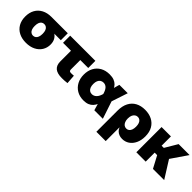

<svg xmlns="http://www.w3.org/2000/svg" viewBox="178 -1591 2848 2848"><g transform="rotate(45 1602.0 -167.5)"><path d="M307.6 10.7Q222.2 10.7 158.7 -22Q95.2 -54.7 60.5 -115.2Q25.9 -175.8 25.9 -259.3Q25.9 -342.3 59.8 -402.6Q93.8 -462.9 156.7 -496.1Q219.7 -529.3 305.7 -529.3H648.4V-383.3H409.2L305.7 -379.4Q281.2 -379.4 262.9 -366.2Q244.6 -353 234.6 -326.7Q224.6 -300.3 224.6 -259.3Q224.6 -218.8 235.1 -192.1Q245.6 -165.5 264.6 -152.1Q283.7 -138.7 307.6 -138.7Q332 -138.7 350.8 -152.1Q369.6 -165.5 380.1 -192.1Q390.6 -218.8 390.6 -259.3Q390.6 -300.3 380.1 -326.7Q369.6 -353 350.8 -366.2Q332 -379.4 307.6 -379.4V-433.1Q365.2 -433.1 416 -422.4Q466.8 -411.6 505.1 -387.7Q543.5 -363.8 565.2 -324.7Q586.9 -285.6 586.9 -230Q586.9 -161.1 553 -106.7Q519 -52.2 456.5 -20.8Q394 10.7 307.6 10.7Z M1055.2 3.9Q958 3.9 911.6 -35.4Q865.2 -74.7 865.2 -155.8V-379.4H698.7V-529.3H1227.1V-379.4H1060.5V-182.6Q1060.5 -162.1 1069.6 -153.6Q1078.6 -145 1102.1 -145Q1114.7 -145 1130.9 -146Q1147 -147 1157.7 -147.9L1168 -3.4Q1138.2 1 1110.1 2.4Q1082 3.9 1055.2 3.9Z M1516.6 11.7Q1435.5 11.7 1375.5 -23.4Q1315.4 -58.6 1282.2 -120.6Q1249 -182.6 1249 -263.2Q1249 -345.2 1282 -407Q1314.9 -468.8 1376 -503.4Q1437 -538.1 1521 -538.1Q1575.2 -538.1 1612.5 -523.7Q1649.9 -509.3 1674.1 -484.1Q1698.2 -459 1712.9 -426.8Q1727.5 -394.5 1736.3 -359.4H1776.4L1818.8 -282.7L1913.1 0H1734.4L1657.2 -265.6Q1648.9 -295.4 1637.9 -318.1Q1627 -340.8 1613 -356Q1599.1 -371.1 1581.5 -379.2Q1564 -387.2 1542.5 -387.2Q1512.7 -387.2 1491.2 -372.6Q1469.7 -357.9 1458.5 -331.1Q1447.3 -304.2 1447.3 -265.6Q1447.3 -227.1 1458 -199.5Q1468.8 -171.9 1489.5 -157Q1510.3 -142.1 1538.6 -142.1Q1560.5 -142.1 1579.3 -150.9Q1598.1 -159.7 1613 -175.5Q1627.9 -191.4 1638.9 -213.9Q1649.9 -236.3 1657.2 -262.7L1730.5 -529.3H1906.2L1817.9 -262.7L1774.4 -177.7H1732.4Q1722.2 -139.6 1707 -105.7Q1691.9 -71.8 1667.7 -45.2Q1643.6 -18.6 1606.7 -3.4Q1569.8 11.7 1516.6 11.7Z M1981.4 204.1V-239.7Q1981.4 -336.9 2016.1 -403.6Q2050.8 -470.2 2113.8 -504.4Q2176.8 -538.6 2262.7 -538.6Q2346.2 -538.6 2409.4 -506.6Q2472.7 -474.6 2508.5 -412.6Q2544.4 -350.6 2544.4 -259.8Q2544.4 -177.7 2515.6 -117.2Q2486.8 -56.6 2437.3 -23.4Q2387.7 9.8 2325.2 9.8Q2289.1 9.8 2260.5 -1.7Q2231.9 -13.2 2211.4 -33.7Q2190.9 -54.2 2179.7 -82H2177.2V204.1ZM2260.7 -142.6Q2287.6 -142.6 2306.4 -157.5Q2325.2 -172.4 2335 -200Q2344.7 -227.5 2344.7 -265.1Q2344.7 -303.2 2335 -330.3Q2325.2 -357.4 2306.4 -372.3Q2287.6 -387.2 2260.7 -387.2Q2234.4 -387.2 2214.1 -372.3Q2193.8 -357.4 2182.6 -330.3Q2171.4 -303.2 2171.4 -265.1Q2171.4 -228 2182.6 -200.2Q2193.8 -172.4 2213.9 -157.5Q2233.9 -142.6 2260.7 -142.6Z M2812 -529.3V0H2615.7V-529.3ZM3203.6 -529.3 2970.2 -188.5H2781.7L2771 -334H2857.9L2973.6 -529.3ZM2964.4 0 2858.9 -198.2 3024.9 -278.3 3199.7 0Z"/></g></svg>

Font: Inter 24pt Black
Style: Regular
Weight: 900
Designer: Rasmus Andersson
Foundry: rsms
Version: Version 4.001;git-66647c0bb